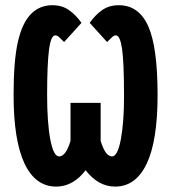

<svg xmlns="http://www.w3.org/2000/svg" viewBox="-20 -688 640 718"><path d="M219.7 -530.8Q207 -543.9 200.2 -549.8Q193.4 -555.7 186.5 -555.7Q170.4 -555.7 163.3 -502Q156.2 -448.2 156.2 -332.5Q156.2 -229 168.2 -166Q180.2 -103 201.2 -103Q226.1 -103 243.7 -161.1V-303.2H356.4V-161.1Q374 -103 398.9 -103Q419.9 -103 431.9 -167Q443.8 -231 443.8 -326.2Q443.8 -457.5 436.3 -506.6Q428.7 -555.7 413.6 -555.7Q406.7 -555.7 399.9 -549.8Q393.1 -543.9 380.4 -530.8L315.4 -602.5Q335.9 -631.8 361.8 -650.1Q387.7 -668.5 424.3 -668.5Q499 -668.5 534.2 -590.3Q569.3 -512.2 569.3 -332.5Q569.3 -161.6 528.6 -75.9Q487.8 9.8 410.6 9.8Q347.7 9.8 300.3 -51.3Q252.9 9.8 190.4 9.8Q112.3 9.8 71.5 -76.9Q30.8 -163.6 30.8 -332.5Q30.8 -460.9 46.9 -531.5Q63 -602.1 95.5 -635.3Q127.9 -668.5 175.8 -668.5Q212.4 -668.5 238.3 -650.1Q264.2 -631.8 284.7 -602.5Z"/></svg>

Font: Cousine
Style: Bold
Weight: 700
Monospace: yes
Designer: Steve Matteson
Foundry: Ascender Corporation
Version: Version 1.20